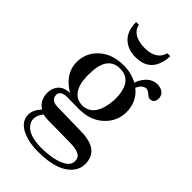

<svg xmlns="http://www.w3.org/2000/svg" viewBox="-246 -702 967 967"><g transform="rotate(45 237.5 -219.0)"><path d="M134.8 -270.5Q134.8 -392.6 212.9 -401.4Q219.7 -402.3 226.6 -402.3Q306.6 -402.3 316.4 -302.7Q317.4 -288.1 317.4 -270.5Q308.6 -141.6 226.6 -135.7Q140.6 -135.7 134.8 -252.9Q134.8 -261.7 134.8 -270.5ZM227.5 -426.8Q133.8 -426.8 82 -366.2Q47.9 -325.2 47.9 -270.5Q47.9 -197.3 118.2 -147.5Q127 -141.6 134.8 -136.7Q74.2 -136.7 56.6 -84Q52.7 -70.3 52.7 -55.7Q53.7 -3.9 93.8 21.5Q62.5 55.7 62.5 88.9Q62.5 142.6 127 168.9Q168.9 186.5 228.5 186.5Q378.9 186.5 426.8 114.3Q442.4 89.8 442.4 62.5Q442.4 -24.4 343.8 -37.1Q331.1 -39.1 317.4 -39.1L134.8 -43Q92.8 -45.9 91.8 -80.1Q91.8 -104.5 121.1 -110.4Q127.9 -112.3 135.7 -112.3L222.7 -111.3H225.6Q315.4 -111.3 368.2 -171.9Q404.3 -214.8 404.3 -271.5Q403.3 -344.7 348.6 -387.7Q363.3 -421.9 389.6 -424.8Q403.3 -424.8 419.9 -409.2Q430.7 -399.4 440.4 -399.4Q464.8 -399.4 469.7 -423.8Q470.7 -428.7 470.7 -431.6Q470.7 -463.9 439.5 -475.6Q428.7 -479.5 417 -479.5Q371.1 -479.5 342.8 -435.5Q332 -419.9 327.1 -402.3Q282.2 -426.8 227.5 -426.8ZM228.5 161.1Q128.9 161.1 102.5 111.3Q95.7 97.7 95.7 84Q96.7 58.6 117.2 33.2Q134.8 38.1 151.4 38.1L311.5 40Q379.9 41 391.6 68.4Q395.5 78.1 395.5 88.9Q395.5 132.8 314.5 152.3Q275.4 161.1 228.5 161.1ZM242.2 -562.5Q150.4 -563.5 136.7 -625H117.2Q117.2 -543 175.8 -511.7Q203.1 -497.1 239.3 -497.1Q332 -497.1 354.5 -580.1Q360.4 -600.6 360.4 -625H339.8Q323.2 -563.5 242.2 -562.5Z"/></g></svg>

Font: Abhaya Libre Medium
Style: Regular
Weight: 500
Designer: Pushpananda Ekanayake, Sol Matas, Pathum Egodawatta
Foundry: Mooniak
Version: Version 1.050 ; ttfautohint (v1.6)